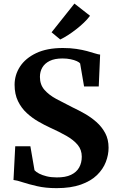

<svg xmlns="http://www.w3.org/2000/svg" viewBox="-20 -1014 639 1046"><path d="M288 11Q228.5 11 182 0.2Q135.5 -10.5 103 -21.2Q70.5 -32 53.5 -33.5L63 -217H145.5L168 -86.5Q176.5 -77 193.2 -68.2Q210 -59.5 234.2 -53.5Q258.5 -47.5 288.5 -47.5Q336.5 -47 366.8 -61.5Q397 -76 411.2 -101.5Q425.5 -127 425.5 -160.5Q425.5 -198 403.2 -224.8Q381 -251.5 342 -273.8Q303 -296 252 -319Q222.5 -332.5 189 -351.8Q155.5 -371 126 -398Q96.5 -425 78 -463Q59.5 -501 59.5 -552Q59.5 -606 89.2 -651.5Q119 -697 177.5 -724.8Q236 -752.5 322.5 -752.5Q363.5 -752.5 396.2 -747.5Q429 -742.5 454 -735.8Q479 -729 497 -723.2Q515 -717.5 525.5 -716.5L518 -543H438L416.5 -668.5Q412 -674.5 398.5 -680.8Q385 -687 365 -691.2Q345 -695.5 320.5 -695.5Q278 -695.5 251 -682.2Q224 -669 210.8 -646.5Q197.5 -624 197.5 -595Q197.5 -553 221.8 -525Q246 -497 286.2 -475.2Q326.5 -453.5 374.5 -429.5Q406.5 -414.5 441 -395Q475.5 -375.5 505 -349.5Q534.5 -323.5 553 -289.2Q571.5 -255 571.5 -209Q571.5 -170.5 556.5 -131.5Q541.5 -92.5 508.5 -60.2Q475.5 -28 421 -8.5Q366.5 11 288 11ZM308 -799 261 -838 385.5 -994.5 470.5 -928Q456 -908.5 436.2 -889.8Q416.5 -871 394.2 -853.8Q372 -836.5 350.2 -822.5Q328.5 -808.5 308.5 -799Z"/></svg>

Font: Merriweather 36pt
Style: Bold
Weight: 700
Designer: Eben Sorkin
Foundry: Eben Sorkin
Version: Version 2.100